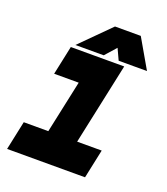

<svg xmlns="http://www.w3.org/2000/svg" viewBox="-130 -790 769 882"><g transform="rotate(20 255.0 -349.0)"><path d="M7 0 37 -141.5H157L212 -398.5H92L122 -540H383L298 -141.5H418L388 0ZM280.5 -698H406.5L488.5 -556H350L325 -610L277 -556H138.5Z"/></g></svg>

Font: Tourney Expanded Black
Style: Italic
Weight: 900
Width: 7
Italic angle: -12°
Designer: Tyler Finck
Foundry: Etcetera Type Co
Version: Version 1.010; ttfautohint (v1.8.3)